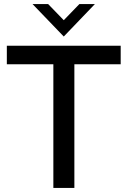

<svg xmlns="http://www.w3.org/2000/svg" viewBox="-20 -921 626 941"><path d="M241.5 0V-606H13.5V-697H571.5V-606H344.5V0ZM139.5 -901H216L292.5 -822L369 -901H445L292.5 -742Z"/></svg>

Font: HK Grotesk Medium
Style: Regular
Weight: 500
Designer: Alfredo Marco Pradil
Foundry: Hanken Design Co.
Version: Version 3.001;FEAKit 1.0